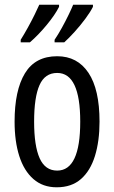

<svg xmlns="http://www.w3.org/2000/svg" viewBox="-20 -786 485 816"><path d="M403 -269Q403 -186 383.5 -123Q364 -60 324 -25Q284 10 221 10Q162 10 122 -25Q82 -60 62 -122.5Q42 -185 42 -269Q42 -402 86 -474.5Q130 -547 223 -547Q309 -547 356 -476.5Q403 -406 403 -269ZM125 -269Q125 -166 148.5 -113.5Q172 -61 223 -61Q321 -61 321 -269Q321 -476 223 -476Q171 -476 148 -424.5Q125 -373 125 -269ZM375 -757Q364 -735 342.5 -706Q321 -677 296.5 -650Q272 -623 253 -606H212V-617Q227 -639 243 -668Q259 -697 272 -724Q285 -751 291 -766H375ZM231 -757Q214 -723 178.5 -680Q143 -637 107 -606H68V-617Q83 -641 98.5 -669Q114 -697 127 -723.5Q140 -750 147 -766H231Z"/></svg>

Font: Noto Sans Kannada ExtraCondensed
Style: Regular
Weight: 400
Width: 2
Designer: Jelle Bosma - Monotype Design Team
Foundry: Monotype Imaging Inc.
Version: Version 2.005; ttfautohint (v1.8.4.7-5d5b)